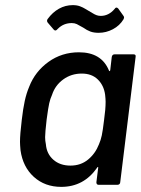

<svg xmlns="http://www.w3.org/2000/svg" viewBox="-20 -721 549 749"><path d="M427 -509H501Q511 -509 509 -499L449 -10Q449 -6 446 -3Q443 0 438 0H365Q356 0 356 -10L363 -66Q364 -69 362 -69.5Q360 -70 359 -67Q307 8 219 8Q155 8 112 -31Q69 -70 60 -135Q58 -157 58 -168Q58 -196 65 -254Q70 -297 76.5 -327Q83 -357 94 -383Q117 -442 169 -479.5Q221 -517 288 -517Q376 -517 405 -446Q406 -443 407.5 -443.5Q409 -444 410 -447L416 -499Q418 -509 427 -509ZM386 -253Q392 -295 392 -324Q392 -334 390 -352Q385 -388 361.5 -411Q338 -434 299 -434Q258 -434 226.5 -411Q195 -388 183 -351Q176 -336 172 -318Q168 -300 162 -255Q156 -203 156 -186Q156 -172 159 -158Q162 -121 188 -98Q214 -75 255 -75Q295 -75 323.5 -98.5Q352 -122 366 -158Q373 -174 377 -192.5Q381 -211 386 -253ZM305 -613Q288 -623 279.5 -627Q271 -631 260 -631Q228 -631 206 -609L202 -605Q196 -599 190 -605L166 -633Q161 -640 166 -647Q185 -673 210 -687Q235 -701 264 -701Q280 -701 292 -696.5Q304 -692 313.5 -686Q323 -680 327 -678Q331 -676 340.5 -670Q350 -664 357.5 -661.5Q365 -659 373 -659Q404 -659 427 -686Q433 -696 441 -688L461 -660Q464 -656 464 -653.5Q464 -651 462 -646Q447 -621 420.5 -607Q394 -593 365 -593Q346 -593 332.5 -598Q319 -603 305 -613Z"/></svg>

Font: Barlow Medium
Style: Italic
Weight: 500
Italic angle: -7°
Designer: Jeremy Tribby
Foundry: Tribby Type
Version: Version 1.408